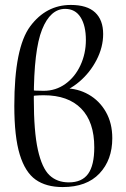

<svg xmlns="http://www.w3.org/2000/svg" viewBox="-20 -745 510 778"><path d="M435 -185Q435 -97 383 -42Q331 13 234 13Q167 13 124.5 -17Q82 -47 60 -119Q38 -191 38 -316Q38 -552 102.5 -638.5Q167 -725 267 -725Q333 -725 365.5 -694.5Q398 -664 398 -607Q398 -554 371.5 -502.5Q345 -451 301.5 -414Q258 -377 209 -365L243 -387Q295 -387 339 -362Q383 -337 409 -291.5Q435 -246 435 -185ZM362 -148Q362 -251 309 -305Q256 -359 158 -359Q120 -359 100 -354V-380Q120 -377 157 -377Q206 -377 245 -405Q284 -433 306 -480.5Q328 -528 328 -583Q328 -641 306.5 -675Q285 -709 244 -709Q184 -709 150.5 -625.5Q117 -542 117 -346Q117 -212 133.5 -138Q150 -64 180.5 -35Q211 -6 259 -6Q312 -6 337 -40.5Q362 -75 362 -148Z"/></svg>

Font: Cormorant Infant Medium
Style: Regular
Weight: 500
Designer: Christian Thalmann (Catharsis Fonts)
Foundry: Catharsis Fonts
Version: Version 4.000